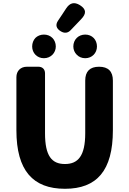

<svg xmlns="http://www.w3.org/2000/svg" viewBox="-20 -1160 803 1194"><path d="M510 -538V-331C510 -190 465 -140 384 -140C302 -140 260 -190 260 -331V-704C260 -729 244 -745 219 -745H171H147C108 -745 82 -719 82 -680V-350C82 -99 185 14 384 14C582 14 682 -99 682 -350V-659C682 -716 653 -745 596 -745C539 -745 510 -716 510 -659ZM200 -924C188 -911 180 -892 180 -871C180 -831 210 -798 253 -798C296 -798 327 -831 327 -871C327 -892 319 -911 306 -924C293 -937 275 -945 253 -945C232 -945 213 -937 200 -924ZM370 -1075 340 -1030C323 -1004 331 -982 357 -966C379 -952 401 -953 419 -972L463 -1018L484 -1040C518 -1075 518 -1102 477 -1128C441 -1150 414 -1142 391 -1107ZM457 -820C470 -806 489 -798 510 -798C553 -798 583 -831 583 -871C583 -913 553 -945 510 -945C489 -945 470 -937 457 -924C444 -911 436 -892 436 -871C436 -851 444 -833 457 -820Z"/></svg>

Font: GenSenRounded2 TW H
Style: Regular
Weight: 900
Version: Version 2.100;PS 2.1;hotconv 16.6.51;makeotf.lib2.5.65220 DE